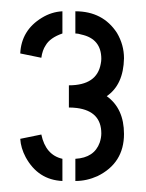

<svg xmlns="http://www.w3.org/2000/svg" viewBox="-20 -705 263 347"><path d="M116.2 -377.9V-418Q150.4 -419.9 160.2 -447.3Q163.1 -456.1 163.1 -463.9Q163.1 -503.9 119.1 -509.8Q111.3 -510.7 104.5 -510.7V-550.8Q155.3 -550.8 162.1 -589.8Q163.1 -594.7 163.1 -598.6Q163.1 -634.8 127 -642.6Q121.1 -644.5 116.2 -644.5V-684.6Q166 -684.6 191.4 -645.5Q204.1 -624 204.1 -599.6Q203.1 -551.8 172.9 -531.2Q204.1 -508.8 204.1 -462.9Q204.1 -410.2 156.2 -386.7Q136.7 -377.9 116.2 -377.9ZM16.6 -454.1 54.7 -461.9Q62.5 -424.8 92.8 -418V-377.9Q48.8 -379.9 26.4 -420.9Q17.6 -437.5 16.6 -454.1ZM16.6 -608.4Q18.6 -650.4 55.7 -672.9Q73.2 -683.6 92.8 -684.6V-644.5Q70.3 -636.7 62.5 -623Q56.6 -614.3 54.7 -600.6Z"/></svg>

Font: Post No Bills Jaffna SemiBold
Style: Regular
Weight: 600
Designer: Kosala Senevirathne, Siva Puranthara, Lasantha Premarathna, Tharique Azeez
Foundry: Mooniak
Version: Version 1.220 ; ttfautohint (v1.6)